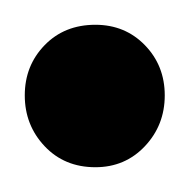

<svg xmlns="http://www.w3.org/2000/svg" viewBox="-20 -439 153 155"><path d="M57 -304Q32 -304 16 -321Q0 -338 0 -362Q0 -386 16 -402.5Q32 -419 57 -419Q81 -419 97 -402.5Q113 -386 113 -362Q113 -338 97 -321Q81 -304 57 -304Z"/></svg>

Font: Outfit-Light
Style: Regular
Weight: 300
Designer: Rodrigo Fuenzalida
Foundry: fragTYPE
Version: Version 1.000